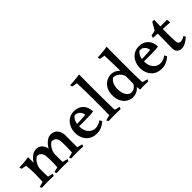

<svg xmlns="http://www.w3.org/2000/svg" viewBox="132 -1694 2651 2651"><g transform="rotate(-45 1457.0 -368.5)"><path d="M353 -436Q413 -436 448 -393Q483 -350 485 -279Q488 -227 486.5 -170Q485 -113 487 -51L564 -30L552 0Q526 -2 498.5 -2.5Q471 -3 434 -3Q403 -3 376 -2Q349 -1 320 0L308 -30L384 -51Q386 -92 387 -121.5Q388 -151 387.5 -180Q387 -209 385 -248Q384 -303 359.5 -331Q335 -359 295 -359Q280 -352 256.5 -329.5Q233 -307 215.5 -269Q198 -231 198 -178L162 -221Q165 -258 181.5 -295.5Q198 -333 225 -365Q252 -397 285 -416.5Q318 -436 353 -436ZM197 -435Q197 -402 197 -382Q197 -362 197 -342Q197 -322 197 -288L201 -51L277 -30L264 0Q236 -2 210 -2.5Q184 -3 149 -3Q117 -3 90 -2Q63 -1 33 0L20 -30L98 -51Q100 -103 101.5 -141Q103 -179 103 -221Q102 -246 101 -267Q100 -288 98.5 -312Q97 -336 94 -370L21 -383L10 -417Q50 -418 98 -422Q146 -426 197 -435ZM640 -436Q701 -436 738 -393Q775 -350 775 -279Q775 -227 774 -170Q773 -113 774 -51L852 -30L839 0Q813 -2 785 -2.5Q757 -3 721 -3Q689 -3 661.5 -2Q634 -1 605 0L594 -30L671 -51Q673 -92 674 -121.5Q675 -151 675 -180Q675 -209 674 -248Q672 -359 581 -359Q566 -352 543.5 -329.5Q521 -307 503.5 -269Q486 -231 486 -178L451 -221Q454 -258 470.5 -295.5Q487 -333 513.5 -365Q540 -397 572.5 -416.5Q605 -436 640 -436Z M1094 -436Q1177 -436 1227.5 -384Q1278 -332 1278 -246Q1257 -242 1223 -240Q1189 -238 1149 -237.5Q1109 -237 1071 -237Q1028 -237 997 -237.5Q966 -238 964 -238V-282Q971 -281 994 -281Q1017 -281 1048.5 -282Q1080 -283 1112 -285Q1144 -287 1169 -290Q1168 -307 1158 -330Q1148 -353 1125 -370.5Q1102 -388 1062 -388Q1029 -368 1012.5 -327.5Q996 -287 996 -239Q996 -152 1038.5 -104.5Q1081 -57 1140 -57Q1167 -57 1196 -67Q1225 -77 1254 -98L1272 -61Q1238 -30 1195.5 -10.5Q1153 9 1101 9Q1035 9 988 -20.5Q941 -50 916.5 -100.5Q892 -151 892 -212Q892 -274 917 -325Q942 -376 987 -406Q1032 -436 1094 -436Z M1502 -745Q1501 -632 1501 -513Q1501 -394 1502 -277Q1503 -160 1505 -51L1584 -30L1570 0Q1546 -1 1519 -1.5Q1492 -2 1453 -2Q1416 -2 1387.5 -1.5Q1359 -1 1333 0L1320 -30L1399 -51Q1401 -131 1401.5 -217Q1402 -303 1401.5 -387Q1401 -471 1399.5 -546Q1398 -621 1395 -679L1319 -693L1308 -725Q1343 -727 1396 -731.5Q1449 -736 1502 -745Z M2042 -746Q2041 -674 2040.5 -597.5Q2040 -521 2040 -431Q2040 -352 2040.5 -278.5Q2041 -205 2042 -146.5Q2043 -88 2045 -51L2122 -30L2110 0Q2083 -2 2061 -2Q2039 -2 2013 -2Q1995 -2 1980 -1Q1965 0 1951 1Q1949 -22 1945.5 -42Q1942 -62 1940 -83Q1941 -132 1941.5 -180Q1942 -228 1942 -276Q1942 -297 1941.5 -319.5Q1941 -342 1941 -366Q1940 -434 1939.5 -510.5Q1939 -587 1934 -679L1859 -692L1849 -727Q1871 -727 1905 -729.5Q1939 -732 1975.5 -736Q2012 -740 2042 -746ZM1813 -435Q1865 -435 1909.5 -405Q1954 -375 1973 -316L1942 -264Q1939 -294 1919 -321Q1899 -348 1869.5 -365Q1840 -382 1809 -382Q1772 -365 1753 -321Q1734 -277 1734 -224Q1734 -178 1747 -140Q1760 -102 1784.5 -79Q1809 -56 1843 -56Q1891 -56 1927 -101Q1963 -146 1979 -221L2003 -175Q1980 -94 1931 -43.5Q1882 7 1810 7Q1764 7 1721 -17Q1678 -41 1650.5 -91Q1623 -141 1623 -218Q1623 -289 1651.5 -337.5Q1680 -386 1723.5 -410.5Q1767 -435 1813 -435Z M2361 -436Q2444 -436 2494.5 -384Q2545 -332 2545 -246Q2524 -242 2490 -240Q2456 -238 2416 -237.5Q2376 -237 2338 -237Q2295 -237 2264 -237.5Q2233 -238 2231 -238V-282Q2238 -281 2261 -281Q2284 -281 2315.5 -282Q2347 -283 2379 -285Q2411 -287 2436 -290Q2435 -307 2425 -330Q2415 -353 2392 -370.5Q2369 -388 2329 -388Q2296 -368 2279.5 -327.5Q2263 -287 2263 -239Q2263 -152 2305.5 -104.5Q2348 -57 2407 -57Q2434 -57 2463 -67Q2492 -77 2521 -98L2539 -61Q2505 -30 2462.5 -10.5Q2420 9 2368 9Q2302 9 2255 -20.5Q2208 -50 2183.5 -100.5Q2159 -151 2159 -212Q2159 -274 2184 -325Q2209 -376 2254 -406Q2299 -436 2361 -436Z M2769 -545Q2766 -473 2765 -412Q2764 -351 2764 -298Q2764 -255 2764.5 -210.5Q2765 -166 2767 -137Q2769 -100 2781 -85.5Q2793 -71 2814 -71Q2851 -71 2897 -101L2914 -71Q2882 -42 2841 -17.5Q2800 7 2756 7Q2720 7 2693 -17Q2666 -41 2666 -93Q2666 -122 2667 -169.5Q2668 -217 2669 -278Q2669 -309 2669.5 -335.5Q2670 -362 2668 -381Q2668 -390 2656 -395Q2644 -400 2629.5 -402.5Q2615 -405 2603.5 -408.5Q2592 -412 2592 -418Q2614 -421 2631 -424.5Q2648 -428 2667 -433Q2685 -462 2699.5 -487.5Q2714 -513 2732 -545ZM2894 -419 2902 -363Q2831 -367 2753 -371Q2675 -375 2580 -379L2592 -418Z"/></g></svg>

Font: Ruwudu Medium
Style: Regular
Weight: 500
Designer: Becca Hirsbrunner Spalinger
Foundry: SIL International
Version: Version 3.000